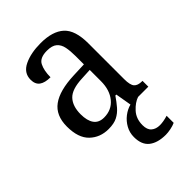

<svg xmlns="http://www.w3.org/2000/svg" viewBox="-229 -645 980 980"><g transform="rotate(-45 261.5 -154.5)"><path d="M188 10Q127 10 86.5 -29Q46 -68 46 -150Q46 -230 98 -268Q150 -306 256 -310L332 -313V-373Q332 -410 326.5 -437.5Q321 -465 303 -480.5Q285 -496 248 -496Q196 -496 180.5 -465.5Q165 -435 165 -387Q125 -387 104.5 -402Q84 -417 84 -450Q84 -499 132.5 -522.5Q181 -546 253 -546Q338 -546 381 -507Q424 -468 424 -373V-114Q424 -72 437 -57Q450 -42 481 -42H484V0H355L340 -87H333Q314 -59 295 -37Q276 -15 251.5 -2.5Q227 10 188 10ZM213 -48Q268 -48 300.5 -87.5Q333 -127 333 -191V-272L275 -269Q199 -266 169.5 -234.5Q140 -203 140 -145Q140 -98 158 -73Q176 -48 213 -48ZM374 237Q316 237 283 211.5Q250 186 250 130Q250 98 265 71Q280 44 304 25.5Q328 7 355 0H410Q380 10 352 40.5Q324 71 324 118Q324 151 341.5 166Q359 181 387 181Q412 181 445 171V222Q430 229 409.5 233Q389 237 374 237Z"/></g></svg>

Font: Noto Serif Myanmar SemCond
Style: Regular
Weight: 400
Width: 4
Designer: Ben Mitchell and the Monotype Design Team
Foundry: Monotype Imaging Inc.
Version: Version 2.106; ttfautohint (v1.8.4.7-5d5b)